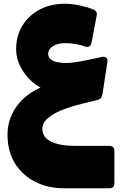

<svg xmlns="http://www.w3.org/2000/svg" viewBox="-20 -609 650 1024"><path d="M321 395Q236 395 167.5 360.5Q99 326 59.5 262Q20 198 20 108Q20 54 41.5 5.5Q63 -43 103 -81Q143 -119 196 -142Q162 -160 132 -192Q102 -224 84 -264Q66 -304 66 -346Q66 -418 100 -473Q134 -528 192.5 -558.5Q251 -589 326 -589Q361 -589 398.5 -581.5Q436 -574 475 -560Q486 -556 492 -548Q498 -540 496 -528L470 -391Q466 -370 459 -363Q452 -356 433 -361Q416 -368 387 -373.5Q358 -379 331 -379Q288 -379 262.5 -363Q237 -347 237 -322Q237 -305 249 -294Q261 -283 283 -278Q305 -273 335 -273Q352 -273 383.5 -277.5Q415 -282 452.5 -290Q490 -298 526 -306Q537 -308 546 -301.5Q555 -295 553 -281L528 -116Q526 -100 521 -90Q516 -80 497 -75L419 -56Q377 -46 339 -33Q301 -20 271 -3.5Q241 13 223.5 33Q206 53 206 78Q206 110 228 130Q250 150 289.5 159.5Q329 169 383 169H563Q590 169 590 196V368Q590 395 563 395Z"/></svg>

Font: Rubik Black
Style: Regular
Weight: 900
Designer: Hubert and Fischer
Foundry: Hubert and Fischer
Version: Version 2.300;gftools[0.9.30]